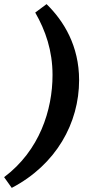

<svg xmlns="http://www.w3.org/2000/svg" viewBox="-35 -732 451 932"><path d="M191 -712 136 -671C186 -584 220 -486 220 -368C220 -198 157 -1 -15 128L22 180C238 67 349 -135 349 -343C349 -509 275 -630 191 -712Z"/></svg>

Font: Source Serif Pro Black
Style: Italic
Weight: 900
Italic angle: -12°
Designer: Frank Grießhammer
Foundry: Adobe Systems Incorporated
Version: Version 3.001;hotconv 1.0.111;makeotfexe 2.5.65597